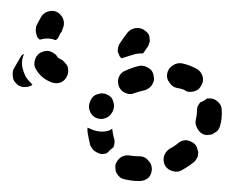

<svg xmlns="http://www.w3.org/2000/svg" viewBox="-20 -307 423 349"><path d="M232 22H234Q243 22 250 16Q256 9 256 0Q256 -9 249 -16Q243 -23 233 -23H232Q224 -23 218 -24Q209 -26 201 -22Q193 -17 190 -8Q189 -4 190 1Q190 5 193 9Q195 13 199 16Q202 18 207 19Q219 22 232 22ZM337 -18Q340 -22 340 -27Q341 -31 339 -35Q338 -40 336 -43Q330 -50 320 -52Q311 -53 304 -47Q297 -41 289 -37Q281 -32 278 -23Q276 -14 280 -6Q285 2 294 4Q303 7 311 2Q322 -4 332 -12Q335 -14 337 -18ZM164 -27Q160 -28 156 -30Q152 -32 149 -35Q146 -39 144 -43Q141 -55 139 -68Q139 -70 139 -72Q139 -73 139 -75Q142 -74 144 -73Q152 -69 161 -68Q170 -67 179 -70Q181 -71 184 -73Q185 -64 187 -56Q189 -52 188 -47Q188 -43 186 -39Q180 -35 176 -30Q175 -29 174 -29Q174 -28 173 -28Q168 -27 164 -27ZM376 -122Q369 -129 359 -128Q358 -128 357 -128Q356 -128 355 -127Q350 -123 344 -121Q341 -117 339 -113Q338 -109 338 -105Q338 -97 336 -90Q334 -81 339 -73Q343 -65 352 -62Q357 -61 361 -62Q365 -62 369 -65Q373 -67 376 -70Q379 -74 380 -78Q384 -92 383 -107Q383 -116 376 -122ZM143 -106Q146 -97 154 -93Q163 -89 171 -92Q180 -95 184 -103Q185 -104 185 -105Q189 -113 186 -122Q184 -131 175 -135Q167 -139 158 -136Q149 -134 145 -125Q144 -124 144 -123Q140 -114 143 -106ZM196 -167Q193 -159 196 -150Q200 -141 208 -138Q217 -134 225 -138Q234 -141 243 -143Q247 -144 251 -147Q255 -150 257 -154Q259 -157 260 -162Q260 -166 259 -171Q257 -180 249 -184Q241 -189 232 -187Q220 -184 209 -179Q200 -176 196 -167ZM294 -188Q286 -183 284 -174Q282 -164 288 -157Q293 -149 302 -147Q310 -146 316 -143Q320 -140 324 -140Q329 -140 333 -141Q337 -142 341 -145Q344 -148 346 -152Q351 -160 348 -169Q345 -178 337 -182Q325 -189 310 -192Q301 -193 294 -188ZM21 -183Q19 -192 21 -201Q22 -206 24 -209Q21 -208 19 -206Q17 -203 16 -201L5 -182Q3 -178 3 -173Q3 -169 4 -164Q5 -160 8 -157Q11 -153 15 -151Q21 -148 27 -149Q34 -149 39 -153Q32 -160 27 -167Q23 -175 21 -183ZM90 -157Q98 -160 102 -169Q104 -173 104 -177Q104 -182 103 -186Q101 -190 98 -193Q95 -197 91 -199Q86 -201 84 -204Q82 -208 78 -210Q74 -213 70 -214Q66 -215 61 -214Q57 -213 53 -211Q45 -206 43 -196Q41 -187 46 -180Q55 -165 72 -158Q81 -154 90 -157ZM240 -210Q244 -215 247 -220Q250 -223 251 -228Q253 -232 252 -236Q252 -241 250 -245Q247 -249 244 -251Q237 -257 227 -256Q218 -255 212 -248Q205 -239 199 -230Q196 -226 195 -222Q194 -218 194 -213Q195 -210 197 -206Q198 -203 201 -201Q213 -205 227 -209Q233 -210 240 -210ZM75 -236Q78 -235 81 -234Q83 -235 85 -237Q86 -239 87 -241L89 -245Q90 -246 90 -247Q91 -248 92 -249Q93 -252 94 -255Q98 -263 95 -272Q92 -280 84 -285Q76 -289 67 -286Q58 -283 54 -275L47 -262Q45 -258 45 -253Q45 -249 46 -245Q47 -242 48 -239Q50 -237 52 -235Q54 -235 57 -236Q66 -238 75 -236Z"/></svg>

Font: FRB American Cursive Dashed Extrabold
Style: Bold Italic
Weight: 800
Italic angle: -25°
Version: Version 2.0;Modular Font Editor K font №1